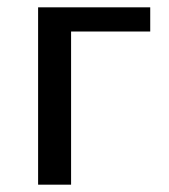

<svg xmlns="http://www.w3.org/2000/svg" viewBox="-20 -504 460 524"><path d="M390 -418V-484H84V0H174V-418Z"/></svg>

Font: Gamestation Text
Style: Bold
Weight: 400
Designer: Jonas Hecksher
Foundry: Jonas Hecksher, Playtypeª, e-types AS
Version: Version 1.003